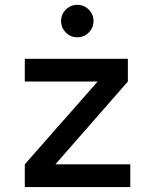

<svg xmlns="http://www.w3.org/2000/svg" viewBox="-20 -755 626 775"><path d="M151.4 -32.2 80.1 -91.8 424.8 -483.4 496.1 -425.8ZM80.1 0V-91.8H505.9V0ZM80.1 -425.8V-517.6H496.1V-425.8ZM292 -604.5Q265.1 -604.5 245.8 -623.8Q226.6 -643.1 226.6 -669.9Q226.6 -697.3 245.8 -716.3Q265.1 -735.4 292 -735.4Q319.3 -735.4 338.4 -716.3Q357.4 -697.3 357.4 -669.9Q357.4 -643.1 338.4 -623.8Q319.3 -604.5 292 -604.5Z"/></svg>

Font: Cascadia Code
Style: Regular
Weight: 400
Designer: Aaron Bell
Foundry: Saja Typeworks
Version: Version 2404.023